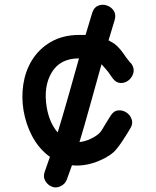

<svg xmlns="http://www.w3.org/2000/svg" viewBox="-20 -678 664 819"><path d="M239 116Q258 107 265 88L287 27Q344 33 405 7Q454 -14 476 -41Q498 -68 518 -101L535 -129Q548 -149 542 -168Q536 -187 519.5 -198Q503 -209 483.5 -207Q464 -205 451 -183L431 -151L416 -126Q408 -112 394.5 -102Q381 -92 365 -85Q341 -74 319 -72Q337 -130 371 -253L413 -404Q420 -397 429 -386L441 -372Q447 -363 452 -356L460 -345Q474 -325 493.5 -324Q513 -323 528.5 -335.5Q544 -348 549 -367.5Q554 -387 540 -407Q537 -409 530.5 -417Q524 -425 517 -434.5Q510 -444 507 -449Q480 -487 457 -498Q449 -502 443 -506L469 -592Q476 -616 465 -632.5Q454 -649 435 -655Q416 -661 398 -653.5Q380 -646 373 -622L345 -529H319Q249 -529 197.5 -499.5Q146 -470 115 -419Q88 -374 79.5 -318.5Q71 -263 80.5 -206.5Q90 -150 115.5 -100.5Q141 -51 181 -18Q187 -13 193 -9L171 54Q163 75 172.5 92.5Q182 110 200.5 118Q219 126 239 116ZM226 -113Q190 -155 179 -222Q165 -309 200 -368Q236 -429 317 -429L275 -280Q245 -174 226 -113Z"/></svg>

Font: Balsamiq Sans
Style: Regular
Weight: 400
Designer: Michael Angeles
Foundry: Balsamiq SRL
Version: Version 1.020; ttfautohint (v1.8.4.7-5d5b);gftools[0.9.26]